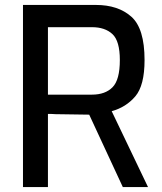

<svg xmlns="http://www.w3.org/2000/svg" viewBox="-20 -757 654 777"><path d="M73 -737H368Q458 -737 511.5 -689.5Q565 -642 565 -514Q565 -411 527.5 -367Q490 -323 432 -307L579 0H477L341 -293L204 -295Q193 -296 174 -296V0H73ZM352 -374Q406 -374 435.5 -404Q465 -434 465 -514Q465 -591 435 -619Q405 -647 352 -647H174V-374Z"/></svg>

Font: Exo Medium
Style: Regular
Weight: 500
Designer: Natanael Gama
Foundry: Natanael Gama
Version: Version 1.500; ttfautohint (v1.6)